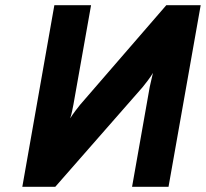

<svg xmlns="http://www.w3.org/2000/svg" viewBox="-20 -720 794 740"><path d="M66 0 189.5 -700H331L263 -317Q261.5 -309 258 -292.2Q254.5 -275.5 250.5 -264Q258 -276 270.5 -292.8Q283 -309.5 289 -316.5L621 -700H753.5L629.5 0H489L557 -384.5Q560 -397.5 563 -411Q566 -424.5 569.5 -439Q562.5 -426.5 549.5 -409.5Q536.5 -392.5 530 -384.5L193 0Z"/></svg>

Font: Overpass ExtraBold
Style: Italic
Weight: 800
Italic angle: -10°
Designer: Delve Withrington, Dave Bailey, Thomas Jockin
Foundry: Delve Fonts LLC
Version: Version 4.000